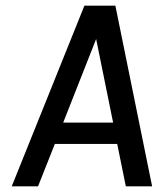

<svg xmlns="http://www.w3.org/2000/svg" viewBox="-20 -659 579 679"><path d="M21.5 0 278.5 -639H388L518 0H425L394.5 -150H174L114.5 0ZM203.5 -225.5H380L320 -521Z"/></svg>

Font: Karla Medium
Style: Italic
Weight: 500
Italic angle: -8°
Designer: Jonathan Pinhorn
Version: Version 2.001